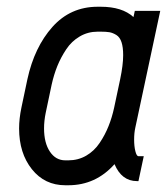

<svg xmlns="http://www.w3.org/2000/svg" viewBox="-20 -532 491 564"><path d="M341.8 -370.1Q341.8 -393.6 336.9 -408.2Q332 -422.9 321.8 -429.2Q311.5 -435.5 301.8 -437.3Q292 -439 275.9 -439H267.1Q238.3 -439 214.4 -425Q190.4 -411.1 174.6 -387.2Q158.7 -363.3 148.4 -337.9Q138.2 -312.5 131.8 -283.7L114.3 -200.7Q109.4 -176.8 109.4 -154.8Q109.4 -112.3 126.5 -86.7Q143.6 -61 171.9 -61H180.7Q209.5 -61 233.2 -74.7Q256.8 -88.4 272.7 -112.1Q288.6 -135.7 298.8 -161.4Q309.1 -187 315.4 -216.3L333 -299.3Q341.8 -341.3 341.8 -370.1ZM267.1 -512.2H275.9Q338.9 -512.2 372.1 -481.9L376 -500H450.7L377.4 -156.7Q374 -141.1 374 -122.1Q374 -102.1 377.7 -87.6Q381.3 -73.2 386.7 -73.2H402.3L386.7 0H382.3Q337.4 0 316.4 -49.8Q261.2 12.2 180.7 12.2H171.9Q111.3 12.2 73.7 -34.9Q36.1 -82 36.1 -154.8Q36.1 -183.6 43 -216.3L60.5 -299.3Q81.1 -393.6 134 -452.9Q187 -512.2 267.1 -512.2Z"/></svg>

Font: Anka/Coder Narrow
Style: Italic
Weight: 400
Width: 3
Italic angle: -12°
Monospace: yes
Version: Version 001.100